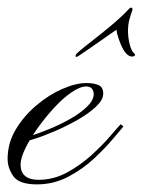

<svg xmlns="http://www.w3.org/2000/svg" viewBox="-50 -484 375 504"><path d="M47 0Q0 0 -15 -21.5Q-30 -43 -30 -67Q-30 -108 -9 -143.5Q12 -179 45 -207Q78 -235 113.5 -250.5Q149 -266 177 -266Q197 -266 209 -260.5Q221 -255 221 -238Q221 -222 202 -204Q183 -186 154 -169.5Q125 -153 93.5 -139.5Q62 -126 36 -118Q10 -110 -2 -110Q-2 -110 -2 -115.5Q-2 -121 -2 -121Q7 -120 29.5 -127Q52 -134 80 -145.5Q108 -157 134.5 -172Q161 -187 178.5 -204Q196 -221 196 -237Q196 -245 191.5 -251Q187 -257 176 -257Q160 -257 137.5 -241.5Q115 -226 92 -201Q69 -176 49 -148Q29 -120 16.5 -94.5Q4 -69 4 -52Q4 -32 16 -22Q28 -12 51 -12Q91 -12 126.5 -31.5Q162 -51 191 -77.5Q220 -104 240 -127.5Q260 -151 267 -158Q267 -158 270.5 -155Q274 -152 274 -152Q267 -144 247 -120Q227 -96 197 -68Q167 -40 129 -20Q91 0 47 0ZM159 -339Q149 -332 148.5 -336Q148 -340 152 -344Q158 -350 175 -363.5Q192 -377 213 -393.5Q234 -410 253.5 -427Q273 -444 286 -458Q293 -466 296 -463.5Q299 -461 297 -456Q294 -448 290 -434Q286 -420 286 -403Q286 -385 290.5 -367.5Q295 -350 302 -344Q307 -340 302.5 -337Q298 -334 290 -337Q281 -341 273.5 -354.5Q266 -368 261 -383.5Q256 -399 256 -406Q253 -404 240.5 -395.5Q228 -387 212 -375.5Q196 -364 181 -354Q166 -344 159 -339Z"/></svg>

Font: Kapakana
Style: Regular
Weight: 400
Designer: Kousuke Nagai
Version: Version 1.002